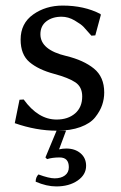

<svg xmlns="http://www.w3.org/2000/svg" viewBox="-20 -459 436 689"><path d="M50 -101 65 -102Q117 -30 183 -30Q224 -30 249.5 -52Q275 -74 275 -113Q275 -147 250.5 -163.5Q226 -180 174 -194Q118 -209 86 -236Q54 -263 54 -317Q54 -375 99 -407Q144 -439 205 -439Q282 -439 340 -409L342 -406L322 -332L308 -331Q289 -353 280 -362.5Q271 -372 248 -385.5Q225 -399 201 -399Q168 -399 146.5 -382.5Q125 -366 125 -336Q125 -280 218 -258Q280 -243 317 -213Q354 -183 354 -127Q354 -104 346.5 -82Q339 -60 321.5 -38Q304 -16 268.5 -3Q233 10 184 10H217L192 77Q204 74 218 74Q249 74 269 91Q289 108 289 136Q289 168 258.5 189Q228 210 182 210Q147 210 108 193Q108 177 118 167Q156 181 176 181Q199 181 213 170.5Q227 160 227 141Q227 106 194 106Q168 106 149 112L143 106L183 10H184Q110 10 33 -17Z"/></svg>

Font: Libertinus Sans
Style: Regular
Weight: 400
Designer: Philipp H. Poll
Foundry: Khaled Hosny
Version: Version 6.1